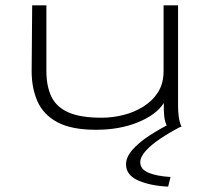

<svg xmlns="http://www.w3.org/2000/svg" viewBox="-20 -473 790 716"><path d="M338 11Q247 11 194.5 -17Q142 -45 120 -94.5Q98 -144 98 -208L100 -453H153V-208Q153 -152 171.5 -113Q190 -74 235 -54Q280 -34 359 -34Q399 -34 439.5 -44Q480 -54 514.5 -75.5Q549 -97 569.5 -129.5Q590 -162 590 -208V-453H644V-79Q644 -58 646.5 -38Q649 -18 657 0H604Q595 -17 592.5 -38.5Q590 -60 591 -89Q563 -45 494.5 -17Q426 11 338 11ZM616 187 607 223Q541 220 495.5 200Q450 180 450 140Q450 113 473.5 86Q497 59 536.5 33Q576 7 623 -16L653 0Q614 20 579.5 43Q545 66 524 89Q503 112 503 132Q503 158 533.5 171Q564 184 616 187Z"/></svg>

Font: Inconsolata ExtraExpanded Light
Style: Regular
Weight: 300
Width: 8
Monospace: yes
Designer: Raph Levien, Cyreal, Brenton Simpson
Foundry: Raph Levien, Cyreal, Google
Version: Version 3.001; ttfautohint (v1.8.2.53-6de2)